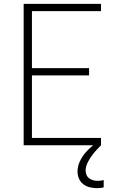

<svg xmlns="http://www.w3.org/2000/svg" viewBox="-20 -755 640 998"><path d="M103 0V-735H505V-697H146V-401H443V-363H146V-38H505V0ZM484 223Q466 223 447 218.5Q428 214 413 202.5Q398 191 390.5 173.5Q383 156 383 137Q383 110 394.5 85Q406 60 423.5 39.5Q441 19 461.5 2Q482 -15 505 -30V0Q491 14 478 28.5Q465 43 453.5 59.5Q442 76 433.5 94.5Q425 113 425 132Q425 144 430 155Q435 166 444.5 172.5Q454 179 465 182Q476 185 488 185Q496 185 504 184Q512 183 519 181V219Q511 221 502 222Q493 223 484 223Z"/></svg>

Font: Iosevka Aile Extralight
Style: Regular
Weight: 200
Designer: Belleve Invis
Foundry: Belleve Invis
Version: Version 31.1.0; ttfautohint (v1.8.4)